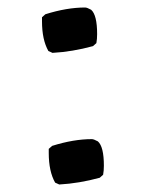

<svg xmlns="http://www.w3.org/2000/svg" viewBox="-20 -482 383 512"><path d="M223 -456Q239 -442 239 -391Q239 -378 237 -367L228 -359Q173 -344 120 -341L109 -346Q92 -376 92 -425Q92 -431 92 -436L101 -444Q158 -462 207 -462Q212 -462 223 -456ZM241 -105Q257 -91 257 -40Q257 -27 255 -16L246 -8Q191 7 138 10L127 5Q110 -25 110 -74Q110 -80 110 -85L119 -93Q176 -111 225 -111Q230 -111 241 -105Z"/></svg>

Font: Asul
Style: Bold
Weight: 700
Designer: Mariela Monsalve
Foundry: Mariela Monsalve
Version: Version 1.002